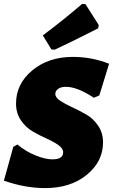

<svg xmlns="http://www.w3.org/2000/svg" viewBox="-23 -950 578 982"><path d="M397 -930 414 -929 482 -822 479 -805Q327 -728 257 -696L240 -697L196 -769Q298 -845 397 -930ZM350 -659Q446 -659 535 -624L485 -462L457 -450Q372 -506 314 -506Q289 -506 274.5 -495.5Q260 -485 260 -470Q260 -451 285 -434.5Q310 -418 346 -401.5Q382 -385 418 -364.5Q454 -344 479 -307Q504 -270 504 -222Q504 -124 421 -56Q338 12 208 12Q105 12 -3 -26L45 -199L66 -211Q109 -175 159 -155Q209 -135 245 -135Q300 -135 300 -171Q300 -191 275 -208.5Q250 -226 215 -241.5Q180 -257 144.5 -277.5Q109 -298 84 -334.5Q59 -371 59 -420Q59 -521 142 -590Q225 -659 350 -659Z"/></svg>

Font: Alegreya Sans SC Black
Style: Italic
Weight: 900
Italic angle: -7°
Designer: Juan Pablo del Peral
Foundry: Huerta Tipografica
Version: Version 2.007